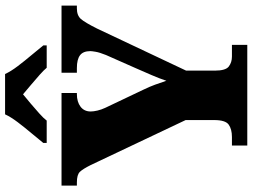

<svg xmlns="http://www.w3.org/2000/svg" viewBox="-136 -834 971 738"><g transform="rotate(-90 349.0 -465.5)"><path d="M158 0V-59H191Q221 -59 238.5 -71.5Q256 -84 256 -127V-237L83 -602Q68 -632 57 -643.5Q46 -655 16 -655H4V-714H360V-655H356Q326 -655 307.5 -641Q289 -627 289 -602Q289 -591 292.5 -576Q296 -561 303 -546L372 -401Q385 -374 392 -354.5Q399 -335 407 -311Q416 -338 429 -368Q442 -398 456 -430L506 -543Q516 -568 518.5 -583Q521 -598 521 -603Q521 -631 505 -643Q489 -655 456 -655H438V-714H696V-655H685Q658 -655 644.5 -639.5Q631 -624 608 -578L446 -235V-125Q446 -83 462 -71Q478 -59 500 -59H545V0ZM168 -784Q183 -803 205 -829Q227 -855 247.5 -882Q268 -909 278 -931H433Q443 -909 463.5 -882Q484 -855 506 -829Q528 -803 543 -784V-771H457Q449 -781 430 -798Q411 -815 390 -832.5Q369 -850 355 -862Q340 -850 320 -833Q300 -816 281.5 -799.5Q263 -783 254 -771H168Z"/></g></svg>

Font: Noto Serif Armenian SemiCondensed Black
Style: Regular
Weight: 900
Width: 4
Designer: Monotype Design Team
Foundry: Monotype Imaging Inc.
Version: Version 2.008; ttfautohint (v1.8.4.7-5d5b)